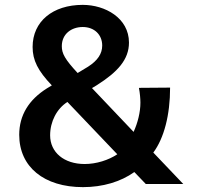

<svg xmlns="http://www.w3.org/2000/svg" viewBox="-20 -755 821 789"><path d="M462 -121C426 -97 376 -81 328 -81C243 -81 186 -129 186 -199C186 -255 213 -308 257 -336ZM299 -455C247 -511 234 -535 234 -565C234 -616 274 -644 320 -644C368 -644 400 -612 400 -568C400 -534 381 -506 342 -481ZM610 -128C654 -187 679 -282 679 -395L552 -394L551 -393C555 -373 557 -349 557 -333C557 -294 546 -250 529 -213L358 -393L378 -405C463 -459 510 -510 510 -580C510 -681 412 -735 320 -735C197 -735 114 -667 114 -562C114 -507 136 -464 193 -404L173 -392C98 -345 59 -281 59 -201C59 -69 161 14 321 14C402 14 476 -8 532 -48L579 1H733Z"/></svg>

Font: Perun SemiBold
Style: Regular
Weight: 600
Foundry: Copyright (c) Stefan Peev, Context Ltd, 2016
Version: Version 1.089